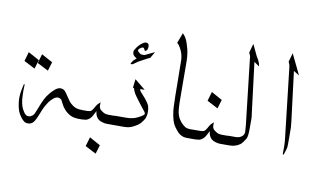

<svg xmlns="http://www.w3.org/2000/svg" viewBox="-78 -759 1823 1100"><g transform="rotate(10 833.5 -209.0)"><path d="M119.1 -291.5 103.5 -239.7 39.1 -272.9 54.7 -326.7ZM196.3 -293 180.7 -241.2 116.2 -274.4 131.8 -328.1ZM413.1 0Q395 0 378.9 -2Q364.7 -3.9 351.1 -11.2Q338.9 -18.1 328.1 -27.3Q318.4 -36.1 308.1 -49.8Q301.3 -59.1 290 -82Q287.1 -88.9 283.7 -92.3Q277.8 -97.7 269 -99.1Q262.2 -100.6 254.9 -98.1Q247.6 -95.7 240.7 -90.3Q224.6 -76.2 217.8 -67.4Q207 -52.7 196.8 -33.7Q192.9 -26.4 189.9 -19.8Q187 -13.2 183.8 -5.1Q180.7 2.9 178.2 8.8Q176.8 12.7 172.6 22.9Q168.5 33.2 165 40Q159.2 52.2 152.8 60.5Q147 68.4 137.2 72.8Q129.9 76.2 120.1 76.2Q110.8 76.2 104 73.2Q100.6 72.3 92.8 65.4Q84.5 58.1 78.1 49.3Q64.5 31.2 59.1 16.1Q52.7 0 47.9 -33.2Q46.4 -45.9 46.4 -56.2Q46.4 -66.4 46.9 -72.3Q47.9 -89.4 52.2 -111.3Q53.7 -117.2 55.7 -126Q57.6 -134.8 58.6 -140.6L63.5 -141.6V-134.8Q62.5 -122.1 62.5 -106.4Q62.5 -90.8 63 -78.1Q64 -48.8 68.4 -29.8Q72.8 -11.2 78.6 0Q86.9 15.1 93.3 23.4Q99.1 29.8 103 32.2Q106.9 34.7 115.2 35.2Q122.1 36.1 128.4 32.7Q135.7 29.3 140.1 25.4Q146.5 20 149.4 13.7Q152.3 7.8 162.6 -18.6Q175.3 -52.7 187 -75.7Q195.8 -93.8 212.4 -113.8Q221.2 -125 233.9 -136.2Q242.7 -144.5 248.5 -147.5Q256.8 -152.3 261.7 -153.3Q270.5 -155.3 277.3 -153.8Q281.2 -153.3 285.6 -151.4Q292 -148.9 298.3 -141.6Q303.2 -136.2 320.8 -109.9Q333.5 -90.3 336.4 -87.4Q342.3 -80.1 356 -69.8Q362.3 -64.9 370.6 -61Q379.4 -57.1 387.7 -55.2Q395.5 -53.7 401.9 -53.7H413.1Z M621.1 -52.7V0H565.9Q558.1 0 553.2 -1Q553.2 -1 537.6 -4.9Q525.4 -9.3 523.9 -10.3Q514.6 -16.1 509.8 -22Q503.4 -29.8 499.5 -40Q496.6 -48.3 495.1 -61.5Q493.2 -58.6 490.2 -51.8Q485.4 -41.5 480.5 -33.2Q474.1 -22 468.3 -16.6Q463.4 -11.7 456.1 -7.3Q448.2 -2.4 441.9 -2Q429.7 -0.5 422.4 0H394V-52.7Q425.8 -52.7 443.8 -53.2Q449.7 -53.2 456.1 -54.7Q461.4 -55.7 464.8 -58.1Q465.3 -58.6 466.6 -59.8Q467.8 -61 468.8 -61.8Q469.7 -62.5 470.2 -63.5Q476.6 -72.3 478 -74.2Q480 -77.6 482.4 -82.3Q484.9 -86.9 486.8 -90.3Q492.7 -99.1 495.6 -102.1Q497.1 -104 509.8 -115.2Q509.3 -108.4 509.3 -100.6Q509.3 -90.3 510.7 -85.9Q514.2 -77.6 517.1 -74.2Q520.5 -70.3 534.7 -61Q541.5 -56.6 549.3 -54.7Q553.7 -53.7 564 -52.7ZM548.3 127.9 532.7 179.7 469.2 146.5 484.9 92.8Z M745.6 -415.5Q740.7 -413.6 729 -407.7Q701.2 -393.6 688 -385.7Q681.2 -381.8 675.8 -378.2Q670.4 -374.5 664.1 -369.9Q657.7 -365.2 652.3 -361.8L640.1 -360.8Q640.6 -362.8 642.1 -366.2Q643.6 -369.6 644.5 -371.6Q647.5 -377.4 652.8 -383.8Q654.3 -385.7 669.9 -398.9Q668 -400.4 664.1 -402.1Q660.2 -403.8 657.2 -406.7Q650.4 -413.1 648.4 -416Q645.5 -421.9 644.5 -431.2Q644.5 -439.5 647.5 -443.8Q658.7 -462.9 666 -470.7Q679.2 -484.9 689.9 -491.2Q699.2 -496.6 702.6 -497.1Q711.9 -498.5 717.3 -495.1Q723.1 -490.7 724.1 -484.4Q725.6 -476.6 724.1 -469.2Q723.1 -460 718.8 -455.1Q716.3 -452.1 708.5 -448.7L705.6 -454.6Q702.1 -461.9 700.2 -463.9Q697.8 -466.3 693.8 -466.3Q689.9 -466.3 684.1 -462.9Q675.3 -457.5 671.4 -452.1Q667.5 -446.3 670.4 -441.4Q670.9 -440.4 672.1 -439.2Q673.3 -438 674.8 -436.8Q676.3 -435.5 676.8 -435.1Q685.5 -427.7 689.9 -425.8Q690.9 -425.3 708 -425.3Q709.5 -425.3 710.7 -425.8Q711.9 -426.3 713.6 -427Q715.3 -427.7 716.3 -428.2L767.1 -452.6ZM746.1 -229.5H720.7Q720.7 -228.5 720.7 -225.6Q720.7 -222.7 721.7 -221.2Q726.1 -213.9 737.3 -202.1Q750.5 -188.5 757.3 -179.7Q762.7 -172.9 770.5 -161.6Q778.8 -149.4 781.2 -142.1Q784.2 -132.3 785.2 -124Q786.1 -114.3 786.1 -104Q786.1 -97.7 785.2 -91.8Q782.7 -78.1 780.8 -73.2Q778.3 -66.9 771.5 -56.6Q760.7 -41.5 754.4 -35.2Q747.6 -28.3 732.4 -19.5Q711.9 -7.3 700.2 -4.4Q687.5 -0.5 668.5 0H601.6V-53.7H666Q681.2 -53.7 689 -54.7Q708.5 -57.6 718.8 -61Q735.8 -67.4 749 -75.2Q759.3 -81.1 765.6 -86.4Q768.6 -89.4 770 -91.3Q771.5 -93.3 769.5 -98.6Q769 -102.1 764.6 -107.4Q760.7 -112.3 756.6 -117.4Q752.4 -122.6 748.5 -127.4Q714.4 -171.4 700.7 -191.4Q693.8 -202.1 689 -213.4Q688 -215.8 686.5 -221.2Q685.1 -226.6 684.6 -227.5L677.7 -230.5L683.6 -280.3Z M1082.5 0H1033.2Q1019 0 1010.3 -2.9Q991.2 -9.3 979 -22Q956.1 -46.4 945.3 -69.3Q938.5 -84 932.6 -113.8Q927.2 -142.6 926.8 -162.6Q924.3 -221.2 924.1 -303.5Q923.8 -385.7 922.4 -436.5Q921.4 -453.1 916 -471.7Q911.1 -487.8 899.9 -506.8Q891.6 -520.5 882.8 -527.3L905.3 -586.9Q917.5 -573.7 920.9 -567.9Q931.2 -551.3 935.5 -536.6Q948.2 -498 950.2 -481Q954.1 -452.6 954.1 -433.6Q954.1 -332 955.6 -190.9Q955.6 -187 957.5 -155.8Q960.4 -115.2 980.5 -89.4Q995.6 -69.8 1012.7 -59.1Q1021.5 -53.7 1038.1 -52.7H1082.5Z M1280.3 -52.7V0H1225.1Q1217.3 0 1212.4 -1Q1212.4 -1 1196.8 -4.9Q1184.6 -9.3 1183.1 -10.3Q1173.8 -16.1 1168.9 -22Q1162.6 -29.8 1158.7 -40Q1155.8 -48.3 1154.3 -61.5Q1152.3 -58.6 1149.4 -51.8Q1144.5 -41.5 1139.6 -33.2Q1133.3 -22 1127.4 -16.6Q1122.6 -11.7 1115.2 -7.3Q1107.4 -2.4 1101.1 -2Q1088.9 -0.5 1081.5 0H1053.2V-52.7Q1085 -52.7 1103 -53.2Q1108.9 -53.2 1115.2 -54.7Q1120.6 -55.7 1124 -58.1Q1124.5 -58.6 1125.7 -59.8Q1127 -61 1127.9 -61.8Q1128.9 -62.5 1129.4 -63.5Q1135.7 -72.3 1137.2 -74.2Q1139.2 -77.6 1141.6 -82.3Q1144 -86.9 1146 -90.3Q1151.9 -99.1 1154.8 -102.1Q1156.2 -104 1168.9 -115.2Q1168.5 -108.4 1168.5 -100.6Q1168.5 -90.3 1169.9 -85.9Q1173.3 -77.6 1176.3 -74.2Q1179.7 -70.3 1193.8 -61Q1200.7 -56.6 1208.5 -54.7Q1212.9 -53.7 1223.1 -52.7ZM1190.9 -249 1175.3 -197.3 1111.8 -230.5 1127.4 -284.2Z M1352.1 -130.4 1307.1 -524.4 1298.8 -543.9 1313.5 -596.7 1344.7 -530.8Q1358.4 -510.7 1365.2 -489.3Q1366.7 -484.9 1367.2 -475.6L1337.4 -496.6Q1353 -376.5 1374 -201.7Q1377 -182.6 1377 -174.8Q1377 -174.8 1377 -149.4Q1377 -149.4 1377 -136.2Q1377 -136.2 1377 -128.4Q1377 -128.4 1377 -115.7Q1377 -69.3 1369.6 -56.6Q1364.7 -47.9 1355.7 -35.6Q1346.7 -23.4 1340.8 -19Q1326.2 -8.3 1309.1 -3.9Q1296.9 -1 1294.9 -1Q1286.1 0 1261.2 0V-53.7H1310.5Q1326.7 -55.7 1331.5 -58.6Q1343.8 -65.4 1347.7 -70.8Q1354.5 -79.1 1355 -89.8Z M1602.5 -463.9 1569.3 -484.4 1605.5 -193.4Q1605.5 -191.9 1606.7 -180.2Q1607.9 -168.5 1608.4 -162.1Q1608.9 -151.4 1608.9 -93.8Q1608.9 -51.3 1607.9 -46.4Q1605.5 -33.2 1594.7 -2.9H1588.9Q1588.9 -11.2 1589.1 -24.7Q1589.4 -38.1 1589.4 -43.5Q1589.4 -50.8 1588.4 -74.2Q1588.4 -78.1 1585.4 -103L1541 -490.7Q1540 -495.1 1539.6 -502Q1539.1 -508.8 1537.6 -513.7Q1536.6 -517.1 1533.9 -523.4Q1531.2 -529.8 1530.3 -531.7L1544.9 -583Z"/></g></svg>

Font: LaylaThuluth
Style: Regular
Weight: 400
Version: Version 2.0